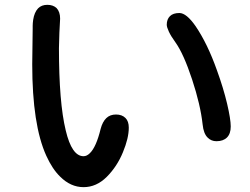

<svg xmlns="http://www.w3.org/2000/svg" viewBox="-20 -731 1040 800"><path d="M516.6 -199.2Q516.6 -155.3 492.2 -96.7Q467.8 -37.1 424.8 5.9Q381.8 48.8 328.1 48.8Q274.4 48.8 230.5 4.9Q198.2 -26.4 172.9 -82Q114.3 -210.9 114.3 -462.9L116.2 -612.3Q116.2 -614.3 116.2 -624Q116.2 -633.8 118.2 -648.4Q123 -679.7 138.7 -696.3Q153.3 -710.9 177.2 -710.9Q201.2 -710.9 215.8 -697.3Q230.5 -681.6 230.5 -653.3Q230.5 -652.3 227.5 -595.7L225.6 -530.3Q225.6 -303.7 253.9 -187.5Q279.3 -80.1 328.1 -80.1Q341.8 -80.1 354.5 -92.8Q380.9 -118.2 399.4 -194.3Q407.2 -223.6 422.9 -238.8Q438.5 -253.9 463.4 -253.9Q488.3 -253.9 502.9 -239.3Q516.6 -225.6 516.6 -199.2ZM883.8 -438.5Q911.1 -363.3 926.3 -298.8Q941.4 -234.4 941.4 -204.1Q941.4 -173.8 925.8 -158.2Q910.2 -142.6 881.8 -142.6Q860.4 -142.6 845.7 -157.2Q828.1 -173.8 824.2 -212.9Q815.4 -293.9 780.3 -400.4Q745.1 -506.8 710.9 -554.7Q692.4 -580.1 683.6 -599.1Q674.8 -618.2 674.8 -627.9Q674.8 -650.4 688 -663.6Q701.2 -676.8 727.5 -676.8Q756.8 -676.8 794.9 -622.1Q844.7 -548.8 883.8 -438.5Z"/></svg>

Font: FakePearl
Style: SemiBold
Weight: 400
Version: Version 1.2